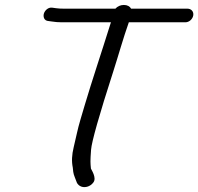

<svg xmlns="http://www.w3.org/2000/svg" viewBox="-20 -664 800 775"><path d="M238.2 -629C225.9 -629 215.2 -629.6 206.1 -630.9L191.6 -632.9C174.3 -635.8 160.9 -621.4 157.2 -609.3C153.6 -597.4 157 -579.9 176.3 -579L190 -577.1C201.4 -575.2 215 -574 229.4 -574H427.8C426.6 -570.5 424.5 -564 422.8 -558.5C393.5 -464.1 349.6 -333.3 321.8 -239L304.8 -181.5C291.8 -137.4 290.1 -121.7 277.4 -69.7C270 -39.2 268.6 -12.9 273.8 12.4L275.6 29.5C277 42.8 286.3 60.8 288.6 68.9C292.1 81.6 307.5 95.8 331.1 90C342.1 87.2 350.8 80.6 357 72.3C371.4 53.2 348 20.3 347 16.4C344.9 -6.7 344 -11.5 347.6 -59.8C350 -91.4 380 -198.6 437.6 -376.8C457.8 -439.4 477.5 -510.8 500 -574H728.2C743.8 -574 757.7 -587.1 760.1 -602C762.6 -617.8 751.3 -629 736.9 -629H509.3C504.4 -638 493.9 -644 480 -644C466 -644 453.8 -638.1 445.8 -629Z"/></svg>

Font: MewTooHand
Style: BdWideIta
Weight: 400
Designer: Mew Too, Robert Jablonski
Version: Version 0.77